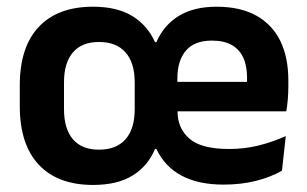

<svg xmlns="http://www.w3.org/2000/svg" viewBox="-20 -524 893 558"><path d="M250.5 13.5Q148 13.5 92.8 -45.2Q37.5 -104 37.5 -215.5V-276Q37.5 -387.5 92.8 -446Q148 -504.5 250.5 -504.5Q320.5 -504.5 364.8 -477.2Q409 -450 430.5 -401.5H434.5Q456 -451 499.8 -477.8Q543.5 -504.5 609 -504.5Q678.5 -504.5 725 -478.5Q771.5 -452.5 794.8 -404.8Q818 -357 818 -290.5V-273Q818 -255 816.5 -236.2Q815 -217.5 812 -200.5H696Q697 -229 697.5 -253.8Q698 -278.5 698 -297.5Q698 -332.5 687 -356.5Q676 -380.5 653.5 -393.2Q631 -406 596 -406Q545 -406 520.2 -376.8Q495.5 -347.5 495.5 -296V-249.5L496 -235.5V-200.5Q496 -151 530.5 -121Q565 -91 646 -91Q690.5 -91 731.8 -101.2Q773 -111.5 810.5 -128.5L799.5 -28Q767.5 -9.5 724.5 1.5Q681.5 12.5 629.5 12.5Q556.5 12.5 507.8 -13.5Q459 -39.5 434.5 -91H430.5Q409.5 -41 365.2 -13.8Q321 13.5 250.5 13.5ZM786 -200.5H439.5V-286H786ZM267.5 -89Q318 -89 344.8 -119.2Q371.5 -149.5 371.5 -207V-284.5Q371.5 -341.5 344.8 -371.8Q318 -402 267.5 -402Q218 -402 192 -371.8Q166 -341.5 166 -284.5V-207Q166 -149.5 192 -119.2Q218 -89 267.5 -89Z"/></svg>

Font: Anek Devanagari SemiBold
Style: Regular
Weight: 600
Designer: Kailash Malviya (Devanagari) & Yesha Goshar (Latin)
Foundry: Ek Type
Version: Version 1.003